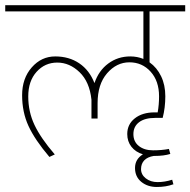

<svg xmlns="http://www.w3.org/2000/svg" viewBox="-36 -643 742 749"><path d="M639.2 76.2Q611.8 86.4 575.7 86.4Q539.6 86.4 515.1 66.4Q490.7 46.4 490.7 12.2Q490.7 -22 521.5 -41Q492.7 -49.8 476.6 -70.6Q460.4 -91.3 460.4 -120.1Q460.4 -158.2 490 -181.4Q519.5 -204.6 566.9 -204.6H579.1Q584.5 -234.4 584.5 -267.1Q584.5 -327.1 551.5 -363.5Q518.6 -399.9 468.8 -399.9Q418.9 -399.9 381.8 -357.2Q344.7 -314.5 344.7 -240.2V-180.7H320.8V-253.9Q313.5 -323.7 274.4 -361.3Q235.4 -398.9 187.3 -398.9Q139.2 -398.9 106.7 -362.8Q74.2 -326.7 74.2 -266.8Q74.2 -207 98.6 -155.5Q123 -104 177.7 -40.5L156.7 -30.8Q99.6 -98.1 75 -151.9Q50.3 -205.6 50.3 -271.5Q50.3 -337.4 87.9 -380.1Q125.5 -422.9 179.4 -422.9Q233.4 -422.9 273.2 -396Q313 -369.1 332.5 -318.8Q349.1 -367.7 386.5 -395.3Q423.8 -422.9 472.2 -422.9Q499.5 -422.9 523.4 -413.1V-598.6H-15.6V-622.6H686.5V-598.6H547.4V-399.9Q576.2 -379.4 592.5 -345.5Q608.9 -311.5 608.9 -267.3Q608.9 -223.1 598.6 -183.1H569.8Q528.8 -183.1 506.6 -166.3Q484.4 -149.4 484.4 -119.9Q484.4 -90.3 505.6 -73.5Q526.9 -56.6 561 -56.6Q595.2 -56.6 623 -62L628.4 -42.5Q603.5 -34.7 566.9 -34.7H564Q539.6 -30.8 526.9 -17.6Q514.2 -4.4 514.2 16.8Q514.2 38.1 532.7 52.7Q551.3 67.4 578.9 67.4Q606.4 67.4 635.7 58.1L640.6 76.7Z"/></svg>

Font: Yantramanav Thin
Style: Regular
Weight: 250
Version: Version 1.001;PS 1.0;hotconv 1.0.72;makeotf.lib2.5.5900; ttf